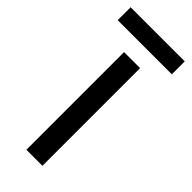

<svg xmlns="http://www.w3.org/2000/svg" viewBox="-244 -711 745 745"><g transform="rotate(45 128.5 -338.5)"><path d="M173 0H85V-536H173ZM277 -677V-606H-20V-677Z"/></g></svg>

Font: Noto Znamenny Musical Notation
Style: Regular
Weight: 400
Version: Version 1.003; ttfautohint (v1.8.4.7-5d5b)